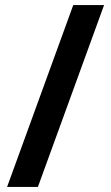

<svg xmlns="http://www.w3.org/2000/svg" viewBox="-20 -740 440 760"><path d="M8 0H130L392 -720H270Z"/></svg>

Font: Aspekta 600
Style: Regular
Weight: 600
Designer: Ivo Dolenc
Version: Version 2.100